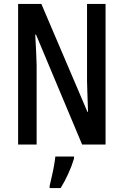

<svg xmlns="http://www.w3.org/2000/svg" viewBox="-20 -734 627 975"><path d="M516 0H397L163 -558H159Q162 -508 163.5 -471Q165 -434 166 -402V0H72V-714H190L424 -166H427Q425 -217 424 -253.5Q423 -290 422 -321V-714H516ZM356 71Q345 108 326.5 148.5Q308 189 288 221H232V210Q236 192 242.5 164.5Q249 137 254 109Q259 81 261 61H356Z"/></svg>

Font: Noto Sans Sinhala ExtraCondensed Medium
Style: Regular
Weight: 500
Width: 2
Designer: Jelle Bosma - Monotype Design Team
Foundry: Monotype Imaging Inc.
Version: Version 2.006; ttfautohint (v1.8.4.7-5d5b)